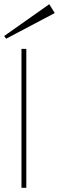

<svg xmlns="http://www.w3.org/2000/svg" viewBox="-45 -892 280 912"><path d="M57 0V-660H80V0ZM-16 -708 -25 -721 189 -872 215 -830Z"/></svg>

Font: Lil Grotesk Thin
Style: Regular
Weight: 100
Designer: Bastien Sozeau
Foundry: NBR — Bastien Sozeau
Version: Version 3.003; ttfautohint (v1.8.4.7-5d5b);gftools[0.9.33]